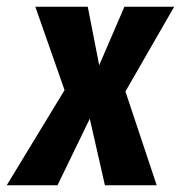

<svg xmlns="http://www.w3.org/2000/svg" viewBox="-68 -551 538 571"><path d="M450 -531 305 -279 398 0H244L199 -198L103 0H-48L124 -283L37 -531H193L227 -357L302 -531Z"/></svg>

Font: Fira Sans Extra Condensed
Style: Bold Italic
Weight: 700
Width: 3
Italic angle: -8°
Designer: Carrois Corporate & Edenspiekermann AG
Foundry: Carrois Corporate GbR & Edenspiekermann AG
Version: Version 4.203